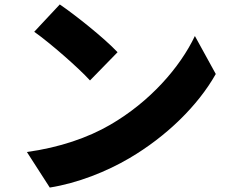

<svg xmlns="http://www.w3.org/2000/svg" viewBox="-20 -796 1040 864"><path d="M249 -776 134 -653C206 -602 332 -492 385 -434L509 -561C449 -625 318 -729 249 -776ZM101 -112 204 48C330 28 460 -24 562 -84C729 -182 871 -321 951 -463L857 -634C790 -493 655 -338 475 -234C377 -177 248 -132 101 -112Z"/></svg>

Font: Noto Sans CJK HK Black
Style: Regular
Weight: 900
Designer: Ryoko NISHIZUKA 西塚涼子 (kana, bopomofo & ideographs); Paul D. Hunt (Latin, Greek & Cyrillic); Sandoll Communications 산돌커뮤니
Foundry: Adobe
Version: Version 2.004;hotconv 1.0.118;makeotfexe 2.5.65603